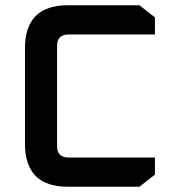

<svg xmlns="http://www.w3.org/2000/svg" viewBox="-20 -710 659 730"><path d="M75 -163V-527Q75 -690 238 -690H510L569 -644V-579H241Q197 -579 197 -536V-154Q197 -111 241 -111H569V-46L510 0H238Q75 0 75 -163Z"/></svg>

Font: Oxanium ExtraLight SemiBold
Style: Regular
Weight: 600
Version: Version 2.000